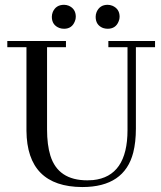

<svg xmlns="http://www.w3.org/2000/svg" viewBox="-20 -753 657 783"><path d="M9.8 -560.5V-585.9H249V-560.5H171.9V-225.6C171.9 -183.3 176.4 -147.5 185.5 -118.2C206.4 -51.1 256.5 -17.6 335.9 -17.6C343.8 -17.6 351.6 -17.9 359.4 -18.6C453.1 -28.3 500 -96.4 500 -222.7V-560.5H421.9V-585.9H612.3V-560.5H534.2V-228.5C534.2 -192.1 530.6 -159.5 523.4 -130.9C499.3 -37.1 430 9.8 315.4 9.8C165 9.1 89.2 -67.4 87.9 -219.7V-560.5ZM289.1 -684.6C289.1 -678.1 287.8 -671.9 285.2 -666C277.3 -645.8 262.7 -635.7 241.2 -635.7C234.7 -635.7 228.5 -636.7 222.7 -638.7C201.8 -646.5 191.4 -661.8 191.4 -684.6C191.4 -691.1 192.7 -697.6 195.3 -704.1C203.8 -723.6 219.1 -733.4 241.2 -733.4C247.7 -733.4 254.2 -732.1 260.7 -729.5C279.6 -721 289.1 -706.1 289.1 -684.6ZM467.8 -684.6C467.8 -678.1 466.5 -671.9 463.9 -666C456.1 -645.8 441.1 -635.7 418.9 -635.7C413.1 -635.7 406.9 -636.7 400.4 -638.7C380.2 -646.5 370.1 -661.8 370.1 -684.6C370.1 -691.1 371.4 -697.6 374 -704.1C382.5 -723.6 397.5 -733.4 418.9 -733.4C425.5 -733.4 432 -732.1 438.5 -729.5C458 -721 467.8 -706.1 467.8 -684.6Z"/></svg>

Font: Abhaya Libre
Style: Regular
Weight: 400
Designer: Pushpananda Ekanayake, Sol Matas, Pathum Egodawatta
Foundry: Mooniak
Version: Version 1.041; ; ttfautohint (v1.5)